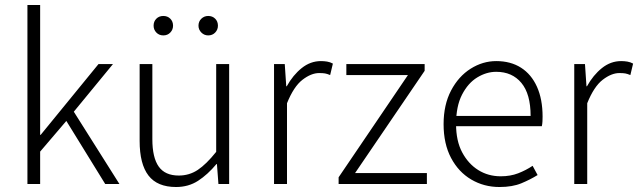

<svg xmlns="http://www.w3.org/2000/svg" viewBox="-20 -738 2559 770"><path d="M90 0V-718H141V-197H143L375 -481H433L276 -290L459 0H402L246 -253L141 -130V0Z M686 12Q611 12 575.5 -34Q540 -80 540 -173V-481H591V-180Q591 -106 616.5 -70Q642 -34 697 -34Q739 -34 773 -56.5Q807 -79 847 -129V-481H899V0H856L850 -80H848Q813 -38 774.5 -13Q736 12 686 12ZM815 -596Q799 -596 787.5 -607.5Q776 -619 776 -635Q776 -652 787.5 -663Q799 -674 815 -674Q832 -674 843 -663Q854 -652 854 -635Q854 -619 843 -607.5Q832 -596 815 -596ZM635 -596Q618 -596 607 -607.5Q596 -619 596 -635Q596 -652 607 -663Q618 -674 635 -674Q652 -674 663 -663Q674 -652 674 -635Q674 -619 663 -607.5Q652 -596 635 -596Z M1079 0V-481H1122L1128 -392H1130Q1155 -437 1190 -465Q1225 -493 1267 -493Q1280 -493 1292 -491Q1304 -489 1315 -483L1304 -437Q1292 -442 1283.5 -443.5Q1275 -445 1260 -445Q1228 -445 1193 -418Q1158 -391 1131 -324V0Z M1338 0V-27L1616 -437H1369V-481H1683V-454L1404 -44H1692V0Z M1983 12Q1921 12 1870 -18Q1819 -48 1789 -104.5Q1759 -161 1759 -240Q1759 -318 1789 -375Q1819 -432 1867.5 -462.5Q1916 -493 1970 -493Q2028 -493 2069.5 -466.5Q2111 -440 2133.5 -390Q2156 -340 2156 -270Q2156 -261 2155.5 -251Q2155 -241 2153 -232H1798V-273H2108Q2108 -361 2071 -405.5Q2034 -450 1970 -450Q1931 -450 1894 -427.5Q1857 -405 1833 -358.5Q1809 -312 1809 -240Q1809 -173 1833.5 -127Q1858 -81 1898 -56Q1938 -31 1988 -31Q2027 -31 2058 -43Q2089 -55 2116 -73L2136 -36Q2107 -18 2071 -3Q2035 12 1983 12Z M2283 0V-481H2326L2332 -392H2334Q2359 -437 2394 -465Q2429 -493 2471 -493Q2484 -493 2496 -491Q2508 -489 2519 -483L2508 -437Q2496 -442 2487.5 -443.5Q2479 -445 2464 -445Q2432 -445 2397 -418Q2362 -391 2335 -324V0Z"/></svg>

Font: Assistant ExtraLight Light
Style: Regular
Weight: 300
Version: Version 3.000